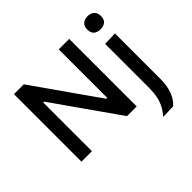

<svg xmlns="http://www.w3.org/2000/svg" viewBox="-209 -987 1434 1434"><g transform="rotate(-45 508.0 -270.0)"><path d="M84.5 0Q84.5 -59 84.5 -113.5Q84.5 -168 84.5 -234.5V-474.5Q84.5 -542.5 84.5 -598Q84.5 -653.5 84.5 -713H188.5Q247.5 -629 301.2 -552.5Q355 -476 407.5 -400.5L548 -201H557.5V-474.5Q557.5 -542.5 557.5 -598Q557.5 -653.5 557.5 -713H668Q668 -653.5 668 -598Q668 -542.5 668 -474.5V-234.5Q668 -168 668 -113.5Q668 -59 668 0H565.5Q517 -69.5 463.2 -145.8Q409.5 -222 345.5 -313L204 -514.5H195V-234.5Q195 -168 195 -113.5Q195 -59 195 0ZM752.5 195.5Q780.5 163.5 798 129.8Q815.5 96 823.5 56.2Q831.5 16.5 831.5 -33V-218V-268Q831.5 -314 831.5 -352.5Q831.5 -391 831.5 -426Q831.5 -461 831.5 -497L938.5 -500.5Q938.5 -464 938.5 -428.5Q938.5 -393 938.5 -354Q938.5 -315 938.5 -268Q938.5 -213 938.5 -170.2Q938.5 -127.5 938.5 -91.5Q938.5 -55.5 938.5 -20Q938.5 17.5 933.2 49Q928 80.5 918 106.8Q908 133 893.8 154.2Q879.5 175.5 861.5 192ZM884 -598Q852 -598 832.2 -614.8Q812.5 -631.5 812.5 -667.5Q812.5 -701 832.2 -718.5Q852 -736 885 -736Q918.5 -736 937.8 -718Q957 -700 957 -667.5Q957 -631.5 937.5 -614.8Q918 -598 884 -598Z"/></g></svg>

Font: Commissioner Thin Medium
Style: Regular
Weight: 500
Version: Version 1.000